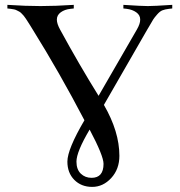

<svg xmlns="http://www.w3.org/2000/svg" viewBox="-20 -752 725 775"><path d="M341.8 -229Q288.6 -139.2 288.6 -99.6Q288.6 -67.9 306.2 -51Q323.7 -34.2 349.6 -34.2Q397.9 -34.2 397.9 -90.8Q397.9 -123 341.8 -229ZM252 -99.6Q252 -149.4 320.8 -266.6Q219.7 -460 112.3 -632.3Q109.4 -637.2 102.1 -648.9Q94.7 -660.6 92.3 -664.3Q89.8 -668 84.2 -676.8Q78.6 -685.5 75.9 -688.2Q73.2 -690.9 67.9 -696.8Q62.5 -702.6 58.6 -704.6Q54.7 -706.5 48.8 -709.7Q43 -712.9 36.9 -714.1Q30.8 -715.3 23.4 -716.3L9.8 -717.8V-732.4Q84.5 -727.5 143.6 -727.5Q203.1 -727.5 277.8 -732.4V-717.8L264.2 -716.3Q241.2 -713.9 225.3 -702.4Q209.5 -690.9 209.5 -672.9Q209.5 -656.2 222.7 -632.3Q299.8 -490.7 377.9 -365.2L532.2 -632.3Q546.4 -656.7 545.9 -673.3Q545.9 -690.9 530.3 -702.1Q514.6 -713.4 491.7 -716.3L478 -717.8V-732.4Q552.7 -727.5 576.7 -727.5Q600.6 -727.5 675.3 -732.4V-717.8L661.6 -716.3Q646 -714.4 635.7 -710.4Q625.5 -706.5 614.3 -693.6Q603 -680.7 598.4 -673.3Q593.8 -666 578.6 -639.6Q577.6 -638.2 577.1 -637.2Q576.7 -636.2 575.7 -634.8Q574.7 -633.3 574.2 -632.3L399.4 -328.6Q461.9 -220.7 461.9 -123Q461.9 -69.3 429 -33.4Q396 2.4 352.1 2.4Q308.1 2.4 280 -25.9Q252 -54.2 252 -99.6Z"/></svg>

Font: Flanker
Style: Regular
Weight: 400
Designer: Flanker
Foundry: Flanker
Version: Version 2.027